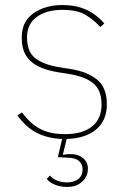

<svg xmlns="http://www.w3.org/2000/svg" viewBox="-20 -538 502 760"><path d="M246 202Q218 202 196 192.5Q174 183 165 170L178 157Q189 170 206.5 177Q224 184 246 184Q273 184 290 170.5Q307 157 307 132Q307 113 293.5 100Q280 87 246 86L209 84L226 12Q169 10 126 -12Q83 -34 49 -81L67 -93Q102 -46 141.5 -26.5Q181 -7 236 -7Q307 -7 344.5 -37.5Q382 -68 382 -124Q382 -181 349.5 -208Q317 -235 254 -245L210 -252Q166 -259 133.5 -274.5Q101 -290 83.5 -317.5Q66 -345 66 -389Q66 -453 112.5 -485.5Q159 -518 226 -518Q270 -518 301 -507.5Q332 -497 354.5 -480.5Q377 -464 393 -445L377 -431Q354 -457 320.5 -478Q287 -499 227 -499Q164 -499 125.5 -471Q87 -443 87 -390Q87 -334 118.5 -308.5Q150 -283 214 -272L258 -265Q324 -255 363.5 -223.5Q403 -192 403 -125Q403 -61 360.5 -25.5Q318 10 244 12L229 73L231 75Q238 73 246 72.5Q254 72 261 72Q290 72 309 88Q328 104 328 131Q328 150 318 166Q308 182 290 192Q272 202 246 202Z"/></svg>

Font: IBM Plex Sans Thin
Style: Regular
Weight: 250
Designer: Mike Abbink, Paul van der Laan, Pieter van Rosmalen
Foundry: Bold Monday
Version: Version 3.201